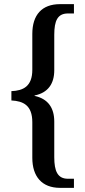

<svg xmlns="http://www.w3.org/2000/svg" viewBox="-20 -780 412 927"><path d="M270 127H337V83H308C258 83 242 46 242 -21V-193C242 -259 212 -303 147 -317V-319C212 -332 242 -376 242 -441V-612C242 -680 258 -715 308 -715H337V-760H270C182 -760 136 -708 136 -616V-443C136 -363 92 -342 35 -340V-295C92 -292 136 -272 136 -190V-18C136 72 182 127 270 127Z"/></svg>

Font: Noto Serif Hebrew Condensed Medium
Style: Regular
Weight: 500
Width: 3
Designer: Monotype Design Team
Foundry: Monotype Imaging Inc.
Version: Version 2.004